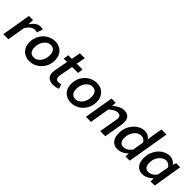

<svg xmlns="http://www.w3.org/2000/svg" viewBox="259 -2054 3346 3346"><g transform="rotate(45 1932.0 -381.0)"><path d="M119 -541H221L216 -436H220Q255 -490 300 -522Q345 -554 395 -554Q432 -554 456 -543L419 -436Q401 -445 364 -445Q321 -445 280.5 -415Q240 -385 207 -324L153 0H28Z M448 -227Q448 -321 492 -396Q536 -471 607 -512.5Q678 -554 756 -554Q823 -554 875.5 -525.5Q928 -497 958 -442.5Q988 -388 988 -313Q988 -219 944 -144.5Q900 -70 829 -28.5Q758 13 680 13Q613 13 560.5 -15.5Q508 -44 478 -98Q448 -152 448 -227ZM862 -313Q862 -383 832 -418.5Q802 -454 748 -454Q702 -454 662 -424Q622 -394 598 -342Q574 -290 574 -227Q574 -158 604 -122.5Q634 -87 688 -87Q734 -87 774 -117Q814 -147 838 -199Q862 -251 862 -313Z M1103 -136Q1103 -159 1108 -187L1156 -444H1073L1088 -541H1177L1208 -709H1328L1297 -541H1441L1427 -444H1280L1232 -182Q1230 -174 1230 -164Q1230 -122 1247.5 -104Q1265 -86 1300 -86Q1330 -86 1357 -97L1388 -15Q1331 12 1263 12Q1183 12 1143 -27Q1103 -66 1103 -136Z M1475 -227Q1475 -321 1519 -396Q1563 -471 1634 -512.5Q1705 -554 1783 -554Q1850 -554 1902.5 -525.5Q1955 -497 1985 -442.5Q2015 -388 2015 -313Q2015 -219 1971 -144.5Q1927 -70 1856 -28.5Q1785 13 1707 13Q1640 13 1587.5 -15.5Q1535 -44 1505 -98Q1475 -152 1475 -227ZM1889 -313Q1889 -383 1859 -418.5Q1829 -454 1775 -454Q1729 -454 1689 -424Q1649 -394 1625 -342Q1601 -290 1601 -227Q1601 -158 1631 -122.5Q1661 -87 1715 -87Q1761 -87 1801 -117Q1841 -147 1865 -199Q1889 -251 1889 -313Z M2155 -541H2257L2254 -465H2260Q2311 -507 2359 -530.5Q2407 -554 2457 -554Q2531 -554 2568 -516Q2605 -478 2605 -399Q2605 -373 2600 -341L2542 0H2417L2472 -325L2476 -346Q2480 -370 2480 -376Q2480 -412 2459.5 -430Q2439 -448 2401 -448Q2369 -448 2332.5 -428Q2296 -408 2251 -367L2189 0H2064Z M2669 -206Q2669 -302 2710.5 -381.5Q2752 -461 2821 -507.5Q2890 -554 2969 -554Q3013 -554 3047.5 -535Q3082 -516 3104 -483H3106L3118 -587L3151 -775H3276L3145 0H3042L3044 -75H3041Q3000 -34 2949 -10.5Q2898 13 2849 13Q2768 13 2718.5 -43Q2669 -99 2669 -206ZM3049 -177 3087 -389Q3044 -452 2981 -452Q2933 -452 2890 -420Q2847 -388 2821.5 -334Q2796 -280 2796 -217Q2796 -151 2822.5 -119.5Q2849 -88 2893 -88Q2983 -88 3049 -177Z M3283 -206Q3283 -302 3324.5 -381.5Q3366 -461 3435 -507.5Q3504 -554 3583 -554Q3626 -554 3664 -534Q3702 -514 3724 -479H3726L3748 -541H3848L3759 0H3656L3659 -75H3655Q3614 -34 3563 -10.5Q3512 13 3463 13Q3382 13 3332.5 -43Q3283 -99 3283 -206ZM3663 -177 3701 -389Q3658 -452 3596 -452Q3547 -452 3504.5 -420Q3462 -388 3436.5 -334Q3411 -280 3411 -217Q3411 -151 3437 -119.5Q3463 -88 3507 -88Q3599 -88 3663 -177Z"/></g></svg>

Font: Nebula Sans Semibold
Style: Regular
Weight: 600
Italic angle: -9°
Designer: Paul D. Hunt for Adobe (as Source Sans)
Foundry: Nebula Entertainment & Broadcasting LLC
Version: Version 1.010